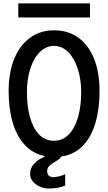

<svg xmlns="http://www.w3.org/2000/svg" viewBox="-20 -914 640 1134"><path d="M459.5 -369.5Q459.5 -445.5 439.2 -508Q419 -570.5 382.5 -606.8Q346 -643 299.5 -643Q253 -643 216.2 -607.5Q179.5 -572 159.2 -509.2Q139 -446.5 139 -368.5Q139 -287.5 156.8 -222.8Q174.5 -158 210.2 -120.2Q246 -82.5 298 -82.5Q350 -82.5 386.5 -120.2Q423 -158 441.2 -223Q459.5 -288 459.5 -369.5ZM158 114.5Q158 94.5 164.2 79.8Q170.5 65 177.8 57.2Q185 49.5 195 40.5Q206 29.5 247 8.5Q174 -6 125.8 -58.8Q77.5 -111.5 54.2 -192.8Q31 -274 31 -375Q31 -483.5 63.5 -564.8Q96 -646 156.8 -690.5Q217.5 -735 300 -735Q383 -735 443.2 -691.2Q503.5 -647.5 535.8 -566.5Q568 -485.5 568 -376Q568 -271.5 543.8 -188.2Q519.5 -105 468.5 -52.5Q417.5 0 340 11Q337.5 18.5 329.8 25Q322 31.5 312.2 37.2Q302.5 43 296 47Q279 59 275 62Q271 65 264.8 74.5Q258.5 84 258.5 96.5Q258.5 113.5 268.2 123Q278 132.5 294 132.5Q309 132.5 330.5 127Q352 121.5 365 115V181.5Q328.5 199.5 264 199.5Q241.5 199.5 216.8 188.8Q192 178 175 158.8Q158 139.5 158 114.5ZM88 -894H511.5V-811H88Z"/></svg>

Font: JuliaMono Medium
Style: Regular
Weight: 500
Monospace: yes
Designer: cormullion
Foundry: corm
Version: Version 0.054; ttfautohint (v1.8.4)